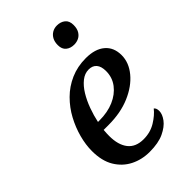

<svg xmlns="http://www.w3.org/2000/svg" viewBox="-228 -855 957 957"><g transform="rotate(-45 250.5 -376.5)"><path d="M243 10Q188 10 142.5 -13Q97 -36 69.5 -81.5Q42 -127 42 -197Q42 -241 55 -289.5Q68 -338 92.5 -383.5Q117 -429 154 -466Q191 -503 240 -524.5Q289 -546 348 -546Q413 -546 449 -515.5Q485 -485 485 -430Q485 -378 447 -332Q409 -286 343.5 -258Q278 -230 193 -230H158Q157 -219 156.5 -208.5Q156 -198 156 -189Q156 -126 183.5 -91Q211 -56 266 -56Q314 -56 351.5 -79Q389 -102 410 -129Q421 -121 421 -101Q421 -78 402 -52.5Q383 -27 344 -8.5Q305 10 243 10ZM176 -278Q234 -278 278 -297Q322 -316 348 -350Q374 -384 374 -429Q374 -462 359.5 -479Q345 -496 318 -496Q290 -496 265.5 -476.5Q241 -457 221.5 -425Q202 -393 188 -354.5Q174 -316 166 -278ZM355 -634Q329 -634 312 -648Q295 -662 295 -690Q295 -713 303.5 -729Q312 -745 327 -754Q342 -763 361 -763Q387 -763 404.5 -749Q422 -735 422 -706Q422 -680 412 -664Q402 -648 387 -641Q372 -634 355 -634Z"/></g></svg>

Font: ET Text
Style: Italic
Weight: 470
Italic angle: -12°
Designer: Monotype Design Team
Foundry: Monotype Imaging Inc.
Version: Version 2.009